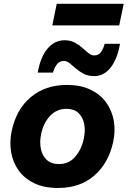

<svg xmlns="http://www.w3.org/2000/svg" viewBox="-20 -946 652 980"><path d="M276.5 13.5Q205 13.5 154.8 -10.8Q104.5 -35 75 -76.2Q45.5 -117.5 36.8 -169.2Q28 -221 39.5 -276.5Q63 -388.5 137.5 -450.5Q212 -512.5 321.5 -512.5Q391 -512.5 441 -488.8Q491 -465 521 -424Q551 -383 560.5 -331.2Q570 -279.5 558 -223Q535 -114.5 462 -50.5Q389 13.5 276.5 13.5ZM281 -108.5Q332 -108.5 364.2 -146.2Q396.5 -184 407.5 -237.5Q416.5 -278 409.8 -313Q403 -348 380.5 -369.2Q358 -390.5 320 -390.5Q269 -390.5 235.2 -354.2Q201.5 -318 190 -262Q181.5 -221.5 188.5 -186.5Q195.5 -151.5 218.5 -130Q241.5 -108.5 281 -108.5ZM461 -557.5Q430 -557.5 407.5 -569.2Q385 -581 367.5 -596.2Q350 -611.5 335.5 -623.2Q321 -635 306.5 -635Q283.5 -635 270.2 -617.2Q257 -599.5 250.5 -575.5H172.5Q186.5 -655 222.5 -697.8Q258.5 -740.5 309.5 -740.5Q339.5 -740.5 361.5 -728.8Q383.5 -717 400.2 -701.8Q417 -686.5 431.5 -674.8Q446 -663 461 -663Q483.5 -663 496 -681Q508.5 -699 514 -722.5H592.5Q578.5 -643 544 -600.2Q509.5 -557.5 461 -557.5ZM247 -816.5 269.5 -926.5H611.5L588.5 -816.5Z"/></svg>

Font: Commissioner
Style: Bold Italic
Weight: 700
Italic angle: -12°
Designer: Kostas Bartsokas
Foundry: Kostas Bartsokas
Version: Version 1.000; ttfautohint (v1.8.3)